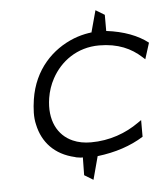

<svg xmlns="http://www.w3.org/2000/svg" viewBox="-48 -574 616 711"><g transform="rotate(-5 260.0 -218.5)"><path d="M77 -222C72 -188 70 -156 77 -128C91 -62 135 -13 210 4H211L212 5C213 5 221 7 231 8H239L238 74L271 94L294 8C361 0 418 -19 466 -49V-111L453 -102C405 -68 344 -45 274 -45C250 -45 227 -49 207 -58C152 -82 121 -140 134 -222C138 -247 146 -271 158 -293C191 -354 253 -400 335 -400C405 -400 454 -377 491 -343L501 -334L520 -394C483 -423 431 -443 366 -451V-511L333 -531L311 -450H305L304 -449H301C282 -446 263 -441 245 -434C164 -402 94 -332 77 -222Z"/></g></svg>

Font: Charger Sport
Style: ExLitObl
Weight: 200
Designer: Jasper
Foundry: Cannot Into Space Fonts
Version: Version 1.1